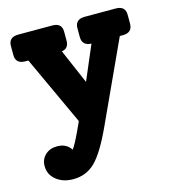

<svg xmlns="http://www.w3.org/2000/svg" viewBox="-110 -591 835 923"><g transform="rotate(-15 307.5 -130.0)"><path d="M550 -500Q598 -500 598 -456V-412Q598 -367 550 -367H535L351 33Q297 151 252 195.5Q207 240 142 240Q91 240 57.5 213Q24 186 24 144Q24 110 47 88.5Q70 67 106 67Q152 67 175 102Q190 82 215 29L239 -23L80 -367H65Q17 -367 17 -412V-456Q17 -500 65 -500H235Q282 -500 282 -456V-412Q282 -373 247 -368L321 -196L394 -367Q348 -369 348 -412V-456Q348 -500 396 -500Z"/></g></svg>

Font: Solway ExtraBold
Style: Regular
Weight: 800
Designer: Mariya V. Pigoulevskaya
Foundry: The Northern Block Ltd.
Version: Version 1.000;hotconv 1.0.109;makeotfexe 2.5.65596